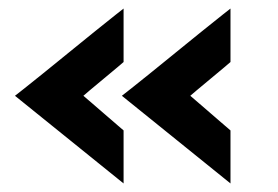

<svg xmlns="http://www.w3.org/2000/svg" viewBox="-20 -468 649 449"><path d="M15 -244Q15 -244 33.5 -258.5Q52 -273 81 -296.5Q110 -320 142 -346Q174 -372 203 -395.5Q232 -419 250.5 -433.5Q269 -448 269 -448V-323Q269 -323 255 -311Q241 -299 222 -283.5Q203 -268 189 -256Q175 -244 175 -244Q175 -244 189 -232Q203 -220 222 -203.5Q241 -187 255 -175Q269 -163 269 -163V-39ZM265 -244Q265 -244 283.5 -258.5Q302 -273 331 -296.5Q360 -320 392 -346Q424 -372 453 -395.5Q482 -419 500.5 -433.5Q519 -448 519 -448V-323Q519 -323 505 -311Q491 -299 472 -283.5Q453 -268 439 -256Q425 -244 425 -244Q425 -244 439 -232Q453 -220 472 -203.5Q491 -187 505 -175Q519 -163 519 -163V-39Z"/></svg>

Font: Josefin Sans Thin
Style: Bold
Weight: 700
Version: Version 2.000